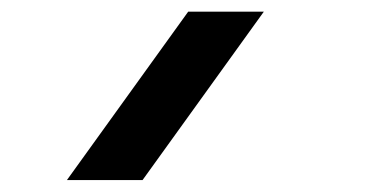

<svg xmlns="http://www.w3.org/2000/svg" viewBox="-20 -196 640 330"><path d="M433.5 -176 225 113.5H95L303.5 -176Z"/></svg>

Font: JuliaMono BoldItalic
Style: Regular
Weight: 700
Italic angle: -9°
Monospace: yes
Designer: cormullion
Foundry: corm
Version: Version 0.049; ttfautohint (v1.8.4)